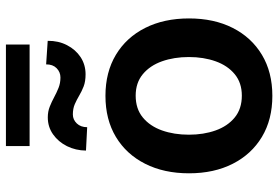

<svg xmlns="http://www.w3.org/2000/svg" viewBox="-166 -762 939 648"><g transform="rotate(-90 304.0 -438.5)"><path d="M304 10.7Q224.1 10.7 165.5 -24.5Q106.9 -59.7 74.8 -122.9Q42.6 -186.1 42.6 -270.6Q42.6 -355.1 74.8 -418.7Q106.9 -482.2 165.5 -517.4Q224.1 -552.6 304 -552.6Q383.9 -552.6 442.5 -517.4Q501.1 -482.2 533.2 -418.7Q565.3 -355.1 565.3 -270.6Q565.3 -186.1 533.2 -122.9Q501.1 -59.7 442.5 -24.5Q383.9 10.7 304 10.7ZM304.7 -92.3Q348 -92.3 377.1 -116.3Q406.2 -140.3 420.6 -180.8Q435 -221.2 435 -271Q435 -321 420.6 -361.7Q406.2 -402.3 377.1 -426.5Q348 -450.6 304.7 -450.6Q260.3 -450.6 231 -426.5Q201.7 -402.3 187.3 -361.7Q172.9 -321 172.9 -271Q172.9 -221.2 187.3 -180.8Q201.7 -140.3 231 -116.3Q260.3 -92.3 304.7 -92.3ZM410.2 -752.8 489.7 -747.5Q490.1 -711.3 475.1 -682.4Q460.2 -653.4 434.7 -636.5Q409.1 -619.7 376.8 -619.7Q352.6 -619.7 335.8 -626.2Q318.9 -632.8 304.9 -641.2Q290.8 -649.5 275.9 -656.1Q261 -662.6 241.1 -662.6Q223.7 -662.6 210.9 -649.3Q198.2 -636 198.2 -614.3L119.3 -618.3Q119.7 -653.1 134.2 -682.4Q148.8 -711.6 174 -729.4Q199.2 -747.2 231.2 -747.2Q251.1 -747.2 267.6 -740.6Q284.1 -734 299.5 -725.7Q315 -717.3 331 -710.9Q346.9 -704.5 366.1 -704.5Q384.2 -704.5 397.4 -717.5Q410.5 -730.5 410.2 -752.8ZM477.3 -888.5V-808.6H134.6V-888.5Z"/></g></svg>

Font: InterMG SemiBold
Style: Regular
Weight: 600
Designer: Rasmus Andersson
Foundry: rsms
Version: Version 3.019;December 26, 2023;FontCreator 15.0.0.2955 64-b